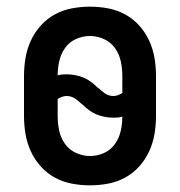

<svg xmlns="http://www.w3.org/2000/svg" viewBox="-20 -548 540 576"><path d="M250 8Q223 8 196 3Q169 -2 145 -15Q121 -28 102.5 -48.5Q84 -69 72.5 -94Q61 -119 56.5 -146Q52 -173 52 -200V-320Q52 -347 56.5 -374Q61 -401 72.5 -426Q84 -451 102.5 -471.5Q121 -492 145 -505Q169 -518 196 -523Q223 -528 250 -528Q277 -528 304 -523Q331 -518 355 -505Q379 -492 397.5 -471.5Q416 -451 427.5 -426Q439 -401 443.5 -374Q448 -347 448 -320V-200Q448 -173 443.5 -146Q439 -119 427.5 -94Q416 -69 397.5 -48.5Q379 -28 355 -15Q331 -2 304 3Q277 8 250 8ZM320 -260Q327 -260 334 -262.5Q341 -265 347 -269V-320Q347 -342 342.5 -363.5Q338 -385 325.5 -403Q313 -421 292.5 -430.5Q272 -440 250 -440Q228 -440 208 -431Q188 -422 175.5 -404.5Q163 -387 158 -365.5Q153 -344 153 -322Q160 -324 166.5 -324.5Q173 -325 180 -325Q193 -325 206 -322.5Q219 -320 231 -315Q243 -310 253.5 -302Q264 -294 273 -285H274Q283 -276 294.5 -268Q306 -260 320 -260ZM250 -80Q272 -80 292 -89Q312 -98 324.5 -115.5Q337 -133 342 -154.5Q347 -176 347 -198Q340 -196 333.5 -195.5Q327 -195 320 -195Q307 -195 294 -197.5Q281 -200 269 -205Q257 -210 246.5 -218Q236 -226 227 -235H226Q217 -244 205.5 -252Q194 -260 180 -260Q173 -260 166 -257.5Q159 -255 153 -251V-200Q153 -178 157.5 -156.5Q162 -135 174.5 -117Q187 -99 207.5 -89.5Q228 -80 250 -80Z"/></svg>

Font: Iosevka SS18 Semibold
Style: Regular
Weight: 600
Monospace: yes
Designer: Belleve Invis
Foundry: Belleve Invis
Version: Version 25.1.1; ttfautohint (v1.8.4)